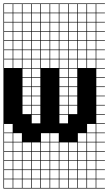

<svg xmlns="http://www.w3.org/2000/svg" viewBox="-20 -827 629 1115"><path d="M485.7 -803.6V-753.6H535.7V-803.6ZM217.9 -700H267.9V-750H217.9ZM57.1 -700H107.1V-750H57.1ZM432.1 -700H482.1V-750H432.1ZM110.7 -700H160.7V-750H110.7ZM378.6 -700H428.6V-750H378.6ZM485.7 -700H535.7V-750H485.7ZM3.6 -700H53.6V-750H3.6ZM325 -700H375V-750H325ZM164.3 -700H214.3V-750H164.3ZM271.4 -700H321.4V-750H271.4ZM57.1 -646.4H107.1V-696.4H57.1ZM485.7 -646.4H535.7V-696.4H485.7ZM110.7 -646.4H160.7V-696.4H110.7ZM378.6 -646.4H428.6V-696.4H378.6ZM164.3 -646.4H214.3V-696.4H164.3ZM325 -646.4H375V-696.4H325ZM3.6 -646.4H53.6V-696.4H3.6ZM271.4 -646.4H321.4V-696.4H271.4ZM217.9 -646.4H267.9V-696.4H217.9ZM432.1 -646.4H482.1V-696.4H432.1ZM325 -592.9H375V-642.9H325ZM271.4 -592.9H321.4V-642.9H271.4ZM217.9 -592.9H267.9V-642.9H217.9ZM3.6 -592.9H53.6V-642.9H3.6ZM378.6 -592.9H428.6V-642.9H378.6ZM164.3 -592.9H214.3V-642.9H164.3ZM432.1 -592.9H482.1V-642.9H432.1ZM110.7 -592.9H160.7V-642.9H110.7ZM485.7 -592.9H535.7V-642.9H485.7ZM57.1 -592.9H107.1V-642.9H57.1ZM217.9 -539.3H267.9V-589.3H217.9ZM325 -539.3H375V-589.3H325ZM3.6 -539.3H53.6V-589.3H3.6ZM271.4 -539.3H321.4V-589.3H271.4ZM378.6 -539.3H428.6V-589.3H378.6ZM164.3 -539.3H214.3V-589.3H164.3ZM432.1 -539.3H482.1V-589.3H432.1ZM110.7 -539.3H160.7V-589.3H110.7ZM485.7 -539.3H535.7V-589.3H485.7ZM57.1 -539.3H107.1V-589.3H57.1ZM271.4 -485.7H321.4V-535.7H271.4ZM3.6 -485.7H53.6V-535.7H3.6ZM57.1 -485.7H107.1V-535.7H57.1ZM432.1 -485.7H482.1V-535.7H432.1ZM485.7 -485.7H535.7V-535.7H485.7ZM217.9 -485.7H267.9V-535.7H217.9ZM325 -485.7H375V-535.7H325ZM164.3 -485.7H214.3V-535.7H164.3ZM378.6 -485.7H428.6V-535.7H378.6ZM110.7 -485.7H160.7V-535.7H110.7ZM57.1 -432.1H107.1V-482.1H57.1ZM432.1 -432.1H482.1V-482.1H432.1ZM271.4 -432.1H321.4V-482.1H271.4ZM485.7 -432.1H535.7V-482.1H485.7ZM3.6 -432.1H53.6V-482.1H3.6ZM217.9 -432.1H267.9V-482.1H217.9ZM325 -432.1H375V-482.1H325ZM164.3 -432.1H214.3V-482.1H164.3ZM378.6 -432.1H428.6V-482.1H378.6ZM110.7 -432.1H160.7V-482.1H110.7ZM325 -378.6H375V-428.6H325ZM164.3 -378.6H214.3V-428.6H164.3ZM378.6 -378.6H428.6V-428.6H378.6ZM110.7 -378.6H160.7V-428.6H110.7ZM110.7 -325H160.7V-375H110.7ZM164.3 -325H214.3V-375H164.3ZM378.6 -325H428.6V-375H378.6ZM325 -325H375V-375H325ZM325 -271.4H375V-321.4H325ZM110.7 -271.4H160.7V-321.4H110.7ZM378.6 -271.4H428.6V-321.4H378.6ZM164.3 -271.4H214.3V-321.4H164.3ZM378.6 -217.9H428.6V-267.9H378.6ZM164.3 -217.9H214.3V-267.9H164.3ZM325 -217.9H375V-267.9H325ZM110.7 -217.9H160.7V-267.9H110.7ZM325 -164.3H375V-214.3H325ZM164.3 -164.3H214.3V-214.3H164.3ZM110.7 -164.3H160.7V-214.3H110.7ZM378.6 -164.3H428.6V-214.3H378.6ZM164.3 -110.7H214.3V-160.7H164.3ZM325 -110.7H375V-160.7H325ZM3.6 -57.1H53.6V-107.1H3.6ZM485.7 -57.1H535.7V-107.1H485.7ZM485.7 -3.6H535.7V-53.6H485.7ZM3.6 -3.6H53.6V-53.6H3.6ZM57.1 -3.6H107.1V-53.6H57.1ZM271.4 -3.6H321.4V-53.6H271.4ZM217.9 -3.6H267.9V-53.6H217.9ZM432.1 -3.6H482.1V-53.6H432.1ZM378.6 50H428.6V0H378.6ZM325 50H375V0H325ZM3.6 50H53.6V0H3.6ZM271.4 50H321.4V0H271.4ZM485.7 50H535.7V0H485.7ZM110.7 50H160.7V0H110.7ZM57.1 50H107.1V0H57.1ZM217.9 50H267.9V0H217.9ZM164.3 50H214.3V0H164.3ZM432.1 50H482.1V0H432.1ZM378.6 103.6H428.6V53.6H378.6ZM3.6 103.6H53.6V53.6H3.6ZM110.7 103.6H160.7V53.6H110.7ZM271.4 103.6H321.4V53.6H271.4ZM485.7 103.6H535.7V53.6H485.7ZM164.3 103.6H214.3V53.6H164.3ZM217.9 103.6H267.9V53.6H217.9ZM432.1 103.6H482.1V53.6H432.1ZM325 103.6H375V53.6H325ZM57.1 103.6H107.1V53.6H57.1ZM325 210.7H375V160.7H325ZM57.1 210.7H107.1V160.7H57.1ZM217.9 210.7H267.9V160.7H217.9ZM164.3 210.7H214.3V160.7H164.3ZM432.1 210.7H482.1V160.7H432.1ZM485.7 210.7H535.7V160.7H485.7ZM110.7 210.7H160.7V160.7H110.7ZM3.6 210.7H53.6V160.7H3.6ZM378.6 210.7H428.6V160.7H378.6ZM271.4 210.7H321.4V160.7H271.4ZM325 264.3H375V214.3H325ZM57.1 264.3H107.1V214.3H57.1ZM217.9 264.3H267.9V214.3H217.9ZM164.3 264.3H214.3V214.3H164.3ZM485.7 264.3H535.7V214.3H485.7ZM432.1 264.3H482.1V214.3H432.1ZM3.6 264.3H53.6V214.3H3.6ZM110.7 264.3H160.7V214.3H110.7ZM378.6 264.3H428.6V214.3H378.6ZM271.4 264.3H321.4V214.3H271.4ZM432.1 -803.6V-753.6H482.1V-803.6ZM378.6 -803.6V-753.6H428.6V-803.6ZM325 -803.6V-753.6H375V-803.6ZM271.4 -803.6V-753.6H321.4V-803.6ZM217.9 -803.6V-753.6H267.9V-803.6ZM164.3 -803.6V-753.6H214.3V-803.6ZM110.7 -803.6V-753.6H160.7V-803.6ZM57.1 -803.6V-753.6H107.1V-803.6ZM3.6 -803.6V-753.6H53.6V-803.6ZM0 107.1V-807.1H589.3V-803.6H539.3V-753.6H589.3V-750H539.3V-700H589.3V-696.4H539.3V-646.4H589.3V-642.9H539.3V-592.9H589.3V-589.3H539.3V-539.3H589.3V-535.7H539.3V-485.7H589.3V-482.1H539.3V-432.1H589.3V-428.6H539.3V-378.6H589.3V-375H539.3V-325H589.3V-321.4H539.3V-271.4H589.3V-267.9H539.3V-217.9H589.3V-214.3H539.3V-164.3H589.3V-160.7H539.3V-110.7H589.3V-107.1H539.3V-57.1H589.3V-53.6H539.3V-3.6H589.3V0H539.3V50H589.3V53.6H539.3V103.6H589.3V107.1H539.3V157.1H589.3V160.7H539.3V210.7H589.3V214.3H539.3V264.3H589.3V267.9H0V107.1H3.6V157.1H53.6V107.1H57.1V157.1H107.1V107.1H110.7V157.1H160.7V107.1H164.3V157.1H214.3V107.1H217.9V157.1H267.9V107.1ZM321.4 157.1V107.1H271.4V157.1ZM375 157.1V107.1H325V157.1ZM428.6 157.1V107.1H378.6V157.1ZM482.1 157.1V107.1H432.1V157.1ZM535.7 157.1V107.1H485.7V157.1Z"/></svg>

Font: Jersey 10 Charted
Style: Regular
Weight: 400
Designer: Sarah Cadigan-Fried
Version: Version 1.000; ttfautohint (v1.8.4.7-5d5b)